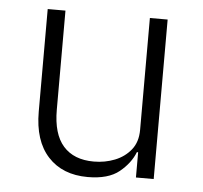

<svg xmlns="http://www.w3.org/2000/svg" viewBox="-43 -557 650 614"><g transform="rotate(5 281.5 -250.0)"><path d="M414 0V-81H410Q396 -45 361 -16.5Q326 12 260 12Q179 12 132.5 -38.5Q86 -89 86 -183V-512H143V-194Q143 -116 177 -77.5Q211 -39 275 -39Q311 -39 342.5 -51.5Q374 -64 394 -89Q414 -114 414 -153V-512H471V0Z"/></g></svg>

Font: IBM Plex Sans Light
Style: Regular
Weight: 300
Designer: Mike Abbink, Paul van der Laan, Pieter van Rosmalen
Foundry: Bold Monday
Version: Version 3.201